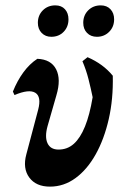

<svg xmlns="http://www.w3.org/2000/svg" viewBox="-20 -684 469 715"><path d="M166 11Q114 11 89 -23Q64 -57 78 -109L122 -275Q135 -324 111.5 -338.5Q88 -353 34 -330L28 -343Q44 -383 67 -414.5Q90 -446 119 -465Q170 -463 189 -426Q208 -389 190 -329L157 -214Q146 -174 157 -150.5Q168 -127 198 -127Q231 -127 255 -148.5Q279 -170 296.5 -213Q314 -256 325 -322Q318 -356 309.5 -389.5Q301 -423 287 -456L306 -471Q364 -446 400 -402Q402 -315 385 -240.5Q368 -166 336.5 -109.5Q305 -53 261.5 -21Q218 11 166 11ZM341 -547Q318 -547 304 -561.5Q290 -576 290 -599Q290 -627 308.5 -645.5Q327 -664 355 -664Q378 -664 391.5 -649.5Q405 -635 405 -612Q405 -584 386.5 -565.5Q368 -547 341 -547ZM171 -547Q149 -547 135 -561.5Q121 -576 121 -599Q121 -627 139.5 -645.5Q158 -664 186 -664Q209 -664 222 -649.5Q235 -635 235 -612Q235 -584 217 -565.5Q199 -547 171 -547Z"/></svg>

Font: Alegreya SemiBold
Style: Italic
Weight: 600
Italic angle: -7°
Designer: Juan Pablo del Peral
Foundry: Huerta Tipografica
Version: Version 2.009